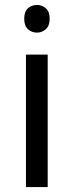

<svg xmlns="http://www.w3.org/2000/svg" viewBox="-20 -757 298 777"><path d="M173 -536V0H85V-536ZM130 -737Q150 -737 165.5 -723.5Q181 -710 181 -681Q181 -653 165.5 -639Q150 -625 130 -625Q108 -625 93 -639Q78 -653 78 -681Q78 -710 93 -723.5Q108 -737 130 -737Z"/></svg>

Font: Noto Sans Malayalam
Style: Regular
Weight: 400
Designer: Jelle Bosma - Monotype Design Team
Foundry: Monotype Imaging Inc.
Version: Version 2.103